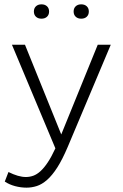

<svg xmlns="http://www.w3.org/2000/svg" viewBox="-20 -676 565 884"><path d="M102 188Q76 188 49.5 181Q23 174 2 160L19 116Q65 139 99 139Q117 139 133.5 133Q150 127 166.5 112Q183 97 200 71.5Q217 46 235 7L35 -470H95L262 -57L430 -470H490L292 0Q267 59 243.5 95.5Q220 132 196.5 152.5Q173 173 149.5 180.5Q126 188 102 188ZM354 -590Q338 -590 328.5 -599Q319 -608 319 -623Q319 -638 328.5 -647Q338 -656 354 -656Q370 -656 379.5 -647Q389 -638 389 -623Q389 -608 379.5 -599Q370 -590 354 -590ZM171 -590Q155 -590 145.5 -599Q136 -608 136 -623Q136 -638 145.5 -647Q155 -656 171 -656Q187 -656 196.5 -647Q206 -638 206 -623Q206 -608 196.5 -599Q187 -590 171 -590Z"/></svg>

Font: Celebes Light
Style: Regular
Weight: 300
Designer: Anugrah Pasau
Foundry: Lafontype
Version: Version 1.000; ttfautohint (v1.8.4)